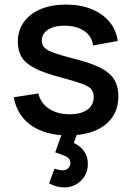

<svg xmlns="http://www.w3.org/2000/svg" viewBox="-20 -575 576 836"><path d="M261 241Q241.5 241 224.8 236Q208 231 193.5 223.5L217.5 159.5Q239 166.5 252 166.5Q268.5 166.5 277.5 156.8Q286.5 147 286.5 135.5Q286.5 115 266.5 105.8Q246.5 96.5 220.5 88.5L256.5 -13.5L323.5 -14.5L301.5 47.5Q330 61 346.2 83.5Q362.5 106 362.5 138.5Q362.5 183.5 332.2 212.2Q302 241 261 241ZM276.5 14.5Q178 14.5 116 -29Q54 -72.5 40 -151.5L147 -168Q157 -126 193.2 -101.8Q229.5 -77.5 283.5 -77.5Q332.5 -77.5 360.2 -97.5Q388 -117.5 388 -152.5Q388 -173 378.2 -185.8Q368.5 -198.5 337.5 -210Q306.5 -221.5 243 -238.5Q173.5 -256.5 132.8 -277.2Q92 -298 74.8 -325.8Q57.5 -353.5 57.5 -393Q57.5 -442 83.5 -478.5Q109.5 -515 156.8 -535Q204 -555 267.5 -555Q329.5 -555 378 -535.5Q426.5 -516 456.5 -480.2Q486.5 -444.5 492.5 -396.5L385.5 -377Q380 -416 349 -438.5Q318 -461 268.5 -463Q221 -465 191.5 -447.2Q162 -429.5 162 -398.5Q162 -380.5 173.2 -368Q184.5 -355.5 217 -344Q249.5 -332.5 313 -316.5Q381 -299 421 -277.8Q461 -256.5 478.2 -227.2Q495.5 -198 495.5 -156.5Q495.5 -76.5 437.2 -31Q379 14.5 276.5 14.5Z"/></svg>

Font: Manrope ExtraLight SemiBold
Style: Regular
Weight: 600
Version: Version 4.504